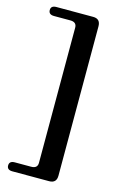

<svg xmlns="http://www.w3.org/2000/svg" viewBox="-131 -796 616 979"><g transform="rotate(15 177.0 -306.0)"><path d="M159.5 51V-662.5Q159.5 -692 126 -692H40Q11 -692 11 -716Q11 -739.5 40 -739.5H234Q272.5 -739.5 272.5 -699.5V88.5Q272.5 128 234 128H40Q11 128 11 104.5Q11 80.5 40 80.5H126Q159.5 80.5 159.5 51Z"/></g></svg>

Font: Fraunces 9pt S000 SemiBold
Style: Regular
Weight: 600
Version: Version 1.000; ttfautohint (v1.8.3)